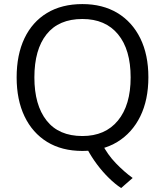

<svg xmlns="http://www.w3.org/2000/svg" viewBox="-20 -734 812 945"><path d="M576.2 191.5Q546.8 172.4 515.9 142.1Q485 111.8 457.5 75.1Q430.1 38.3 410.1 0.9L482.8 -25.6Q508.9 26.4 549.8 68.9Q590.7 111.4 632.9 142ZM61.9 -353Q61.9 -464.5 100.3 -545.3Q138.7 -626 211.2 -670Q283.8 -713.9 385.6 -713.9Q485.3 -713.9 558.2 -670Q631 -626 670.6 -545.3Q710.3 -464.5 710.3 -354Q710.3 -242.5 670.4 -161.2Q630.4 -80 557.6 -35.5Q484.8 8.9 385.6 8.9Q284.3 8.9 212 -35.5Q139.7 -80 100.8 -161.2Q61.9 -242.5 61.9 -353ZM149.2 -353Q149.2 -217 209.2 -140.8Q269.2 -64.5 385.6 -64.5Q497.9 -64.5 560.4 -140.5Q623 -216.5 623 -353Q623 -490 560.9 -565.2Q498.9 -640.5 385.6 -640.5Q269.2 -640.5 209.2 -565.2Q149.2 -490 149.2 -353Z"/></svg>

Font: Mulish ExtraLight
Style: Regular
Weight: 200
Designer: Vernon Adams
Foundry: Vernon Adams
Version: Version 3.603